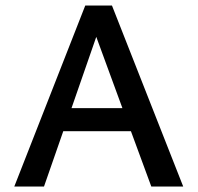

<svg xmlns="http://www.w3.org/2000/svg" viewBox="-20 -678 718 698"><path d="M456 -201H210L140 0H32L290 -658H387L646 0H530ZM425 -285 330 -544 240 -285Z"/></svg>

Font: Ysabeau Infant Semibold
Style: Regular
Weight: 600
Designer: Christian Thalmann (Catharsis Fonts)
Version: Version 0.003